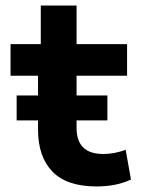

<svg xmlns="http://www.w3.org/2000/svg" viewBox="-20 -662 516 692"><path d="M328 10Q221 10 169 -43.5Q117 -97 117 -196V-389H18V-503H127V-642H256V-503H438V-389H256V-201Q256 -154 280 -130.5Q304 -107 352 -107Q373 -107 393.5 -111Q414 -115 433 -122L452 -15Q425 -2 393.5 4Q362 10 328 10ZM40 -228V-318H367V-228Z"/></svg>

Font: Nunito Sans 6pt
Style: Bold
Weight: 700
Version: Version 3.101;gftools[0.9.27]